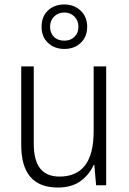

<svg xmlns="http://www.w3.org/2000/svg" viewBox="-20 -829 576 859"><path d="M455 -532V0H410L402 -91H399Q380 -48 340.5 -19Q301 10 239 10Q75 10 75 -180V-532H131V-187Q131 -111 160 -75Q189 -39 246 -39Q399 -39 399 -241V-532ZM268 -610Q224 -610 195 -637Q166 -664 166 -709Q166 -755 194.5 -782Q223 -809 268 -809Q311 -809 340.5 -781.5Q370 -754 370 -710Q370 -664 341 -637Q312 -610 268 -610ZM268 -647Q296 -647 313.5 -664.5Q331 -682 331 -709Q331 -737 313 -755Q295 -773 268 -773Q240 -773 222 -755Q204 -737 204 -709Q204 -682 221 -664.5Q238 -647 268 -647Z"/></svg>

Font: Noto Sans Arabic UI SmCn Lt
Style: Regular
Weight: 300
Width: 4
Designer: Monotype Design Team, Nadine Chahine and Nizar Qandah
Foundry: Monotype Imaging Inc.
Version: Version 2.010; ttfautohint (v1.8.4.7-5d5b)